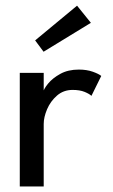

<svg xmlns="http://www.w3.org/2000/svg" viewBox="-20 -674 408 694"><path d="M138 0H51.5V-410.5H138V-339.5H135.5Q138 -352.5 154 -372Q170 -391.5 198 -407Q226 -422.5 265 -422.5Q293.5 -422.5 315.2 -414.8Q337 -407 346 -399.5L310.5 -327.5Q303.5 -334.5 286 -341.8Q268.5 -349 242.5 -349Q209.5 -349 186 -328.5Q162.5 -308 150.2 -279.2Q138 -250.5 138 -226ZM137.5 -487 107 -528 258.5 -653.5 308.5 -591.5Z"/></svg>

Font: League Spartan Thin
Style: Regular
Weight: 400
Version: Version 2.002